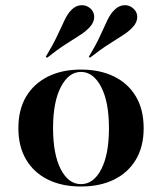

<svg xmlns="http://www.w3.org/2000/svg" viewBox="-20 -691 610 723"><path d="M284.7 11.3Q212.9 11.3 160.1 -14.9Q107.3 -41.1 78.2 -90.3Q49.2 -139.5 49.2 -208.1Q49.2 -278.2 78.2 -327Q107.3 -375.8 160.1 -402.4Q212.9 -429 284.7 -429Q356.5 -429 409.7 -402.8Q462.9 -376.6 491.9 -327.4Q521 -278.2 521 -208.1Q521 -139.5 491.9 -90.3Q462.9 -41.1 409.7 -14.9Q356.5 11.3 284.7 11.3ZM284.7 2.4Q332.3 2.4 361.3 -53.6Q390.3 -109.7 390.3 -208.1Q390.3 -307.3 360.9 -363.7Q331.5 -420.2 284.7 -420.2Q238.7 -420.2 209.3 -363.7Q179.8 -307.3 179.8 -208.9Q179.8 -109.7 208.9 -53.6Q237.9 2.4 284.7 2.4ZM318.5 -473.4 314.5 -477.4Q341.9 -522.6 357.3 -556.5Q372.6 -590.3 384.3 -614.9Q396 -639.5 411.3 -654Q427.4 -670.2 447.6 -671.4Q467.7 -672.6 483.1 -658.1Q497.6 -644.4 496.8 -625.4Q496 -606.5 480.6 -589.5Q466.9 -574.2 444.8 -559.7Q422.6 -545.2 391.1 -525.4Q359.7 -505.6 318.5 -473.4ZM157.3 -473.4 152.4 -477.4Q179.8 -522.6 195.6 -556.5Q211.3 -590.3 223 -614.9Q234.7 -639.5 249.2 -654Q265.3 -670.2 285.5 -671.4Q305.6 -672.6 321.8 -658.1Q335.5 -644.4 334.7 -625.4Q333.9 -606.5 318.5 -589.5Q304.8 -574.2 282.7 -559.7Q260.5 -545.2 229 -525.4Q197.6 -505.6 157.3 -473.4Z"/></svg>

Font: Playfair 144pt SemiExpanded ExtraBold
Style: Regular
Weight: 800
Width: 6
Designer: Claus Eggers Sørensen
Foundry: Claus Eggers Sørensen
Version: Version 2.203